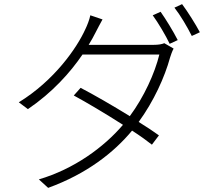

<svg xmlns="http://www.w3.org/2000/svg" viewBox="-20 -854 1040 929"><path d="M409 -637C422 -658 433 -678 442 -696C451 -713 464 -739 476 -760L417 -780C413 -759 401 -729 394 -715C352 -621 242 -464 71 -359L115 -326C233 -406 320 -503 379 -590H751C729 -500 677 -385 608 -292C524 -344 430 -398 370 -429L337 -392C396 -360 491 -304 575 -250C482 -141 338 -36 168 14L213 55C400 -13 531 -116 619 -222C658 -197 691 -173 715 -154L749 -199C724 -217 690 -240 651 -264C724 -364 777 -481 803 -576C806 -587 814 -608 820 -619L775 -645C763 -640 747 -637 723 -637ZM719 -780C746 -743 782 -682 801 -642L840 -660C818 -703 782 -762 757 -797ZM824 -817C853 -780 886 -724 908 -680L947 -698C927 -736 888 -798 861 -834Z"/></svg>

Font: Noto Sans CJK KR Light
Style: Regular
Weight: 300
Designer: Ryoko NISHIZUKA (kana & ideographs); Paul D. Hunt (Latin, Greek & Cyrillic); Wenlong ZHANG (bopomofo); Sandoll Communica
Foundry: Adobe Systems Incorporated
Version: Version 1.004;PS 1.004;hotconv 1.0.82;makeotf.lib2.5.63406